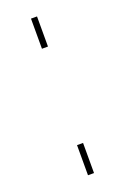

<svg xmlns="http://www.w3.org/2000/svg" viewBox="-109 -559 391 599"><g transform="rotate(-20 86.0 -260.0)"><path d="M76 0V-100H96V0ZM76 -420V-520H96V-420Z"/></g></svg>

Font: M PLUS 1p Thin
Style: Regular
Weight: 250
Version: Version 1.062